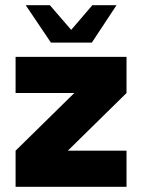

<svg xmlns="http://www.w3.org/2000/svg" viewBox="-20 -719 547 739"><path d="M467 -361 241 -139H467V0H40V-139L266 -361H40V-500H467ZM176 -555 79 -699H172L254 -604L335.5 -699H428.5L333.5 -555Z"/></svg>

Font: Urbanist ExtraBold
Style: Regular
Weight: 800
Designer: Corey Hu
Foundry: Corey Hu
Version: Version 1.330; ttfautohint (v1.8.4.7-5d5b)